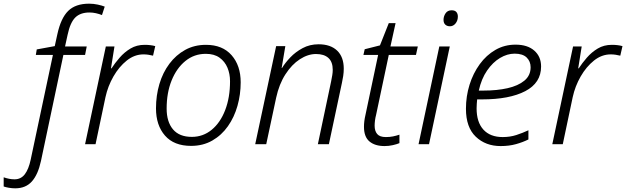

<svg xmlns="http://www.w3.org/2000/svg" viewBox="-142 -785 3408 1045"><path d="M-59 240Q-76 240 -93.5 237Q-111 234 -122 230V180Q-108 185 -93 188Q-78 191 -63 191Q-28 191 -7 163.5Q14 136 25 84L146 -486H53L58 -516L156 -534L170 -598Q189 -686 229 -725.5Q269 -765 343 -765Q367 -765 390 -760Q413 -755 428 -749L413 -703Q398 -709 380.5 -713Q363 -717 345 -717Q295 -717 267.5 -689.5Q240 -662 226 -596L212 -532H330L321 -486H203L81 91Q65 165 31.5 202.5Q-2 240 -59 240Z M321 0 434 -532H481L462 -413H465Q483 -441 509 -471Q535 -501 568.5 -521Q602 -541 645 -541Q678 -541 703 -534L691 -482Q679 -485 666 -487Q653 -489 639 -489Q590 -489 548 -455.5Q506 -422 475.5 -369Q445 -316 432 -256L378 0Z M898 9Q805 9 756 -47Q707 -103 707 -195Q707 -265 725.5 -327.5Q744 -390 780 -438Q816 -486 866 -513.5Q916 -541 979 -541Q1069 -541 1118.5 -484.5Q1168 -428 1168 -337Q1168 -271 1150.5 -209Q1133 -147 1098.5 -98Q1064 -49 1013.5 -20Q963 9 898 9ZM902 -40Q963 -40 1010 -78.5Q1057 -117 1083.5 -185.5Q1110 -254 1110 -343Q1110 -383 1096 -416.5Q1082 -450 1053 -471Q1024 -492 978 -492Q915 -492 867 -453Q819 -414 792 -347Q765 -280 765 -194Q765 -122 799.5 -81Q834 -40 902 -40Z M1247 0 1361 -534H1411L1391 -415H1393Q1410 -443 1438 -472.5Q1466 -502 1505 -523Q1544 -544 1592 -544Q1657 -544 1693 -509.5Q1729 -475 1729 -411Q1729 -392 1726 -371.5Q1723 -351 1719 -334L1648 0H1588L1660 -341Q1664 -361 1666.5 -376Q1669 -391 1669 -405Q1669 -448 1645.5 -469.5Q1622 -491 1578 -491Q1534 -491 1490 -462.5Q1446 -434 1411.5 -380.5Q1377 -327 1361 -253L1307 0Z M1951 10Q1899 10 1869 -15Q1839 -40 1839 -95Q1839 -125 1847 -159L1916 -486H1836L1843 -517L1926 -538L1974 -659H2011L1983 -532H2132L2122 -486H1974L1905 -160Q1901 -145 1899 -129.5Q1897 -114 1897 -101Q1897 -72 1911 -55.5Q1925 -39 1958 -39Q1979 -39 1996.5 -42.5Q2014 -46 2032 -52V-6Q2018 0 1996 5Q1974 10 1951 10Z M2307 -642Q2291 -642 2281.5 -651Q2272 -660 2272 -677Q2272 -696 2283 -712.5Q2294 -729 2316 -729Q2334 -729 2342 -719.5Q2350 -710 2350 -695Q2350 -673 2337.5 -657.5Q2325 -642 2307 -642ZM2136 0 2249 -532H2306L2193 0Z M2583 10Q2501 10 2447.5 -41Q2394 -92 2394 -193Q2394 -261 2413.5 -323.5Q2433 -386 2469 -435.5Q2505 -485 2554.5 -513.5Q2604 -542 2664 -542Q2729 -542 2766 -509.5Q2803 -477 2803 -423Q2803 -334 2717 -289Q2631 -244 2481 -244H2455Q2454 -234 2453 -220.5Q2452 -207 2452 -195Q2452 -120 2489 -79.5Q2526 -39 2594 -39Q2634 -39 2668 -50Q2702 -61 2734 -76V-26Q2704 -11 2666.5 -0.5Q2629 10 2583 10ZM2491 -292Q2563 -292 2620.5 -305Q2678 -318 2712 -346Q2746 -374 2746 -419Q2746 -451 2724.5 -472Q2703 -493 2659 -493Q2619 -493 2579.5 -469.5Q2540 -446 2509 -401Q2478 -356 2464 -292Z M2864 0 2977 -532H3024L3005 -413H3008Q3026 -441 3052 -471Q3078 -501 3111.5 -521Q3145 -541 3188 -541Q3221 -541 3246 -534L3234 -482Q3222 -485 3209 -487Q3196 -489 3182 -489Q3133 -489 3091 -455.5Q3049 -422 3018.5 -369Q2988 -316 2975 -256L2921 0Z"/></svg>

Font: Noto Sans Light
Style: Italic
Weight: 300
Italic angle: -12°
Designer: Monotype Design Team
Foundry: Monotype Imaging Inc.
Version: Version 2.013; ttfautohint (v1.8.4.7-5d5b)